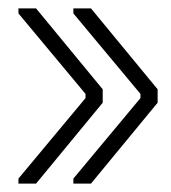

<svg xmlns="http://www.w3.org/2000/svg" viewBox="-20 -579 407 458"><path d="M197 -559 356 -366V-334L197 -141H155V-153L315 -345V-355L155 -547V-559ZM66 -559 225 -366V-334L66 -141H24V-153L184 -345V-355L24 -547V-559Z"/></svg>

Font: Phudu Light Black
Style: Regular
Weight: 900
Version: Version 1.005;gftools[0.9.23]